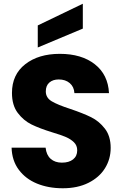

<svg xmlns="http://www.w3.org/2000/svg" viewBox="-20 -1000 655 1027"><path d="M42 -210H224Q228 -171 251 -150.5Q274 -130 311 -130Q349 -130 371 -147.5Q393 -165 393 -196Q393 -222 375.5 -239Q358 -256 332.5 -267Q307 -278 260 -292Q192 -313 149 -334Q106 -355 75 -396Q44 -437 44 -503Q44 -601 115 -656.5Q186 -712 300 -712Q416 -712 487 -656.5Q558 -601 563 -502H378Q376 -536 353 -555.5Q330 -575 294 -575Q263 -575 244 -558.5Q225 -542 225 -511Q225 -477 257 -458Q289 -439 357 -417Q425 -394 467.5 -373Q510 -352 541 -312Q572 -272 572 -209Q572 -149 541.5 -100Q511 -51 453 -22Q395 7 316 7Q239 7 178 -18Q117 -43 80.5 -92Q44 -141 42 -210ZM423 -847 182 -746V-864L423 -980Z"/></svg>

Font: Poppins A&M
Style: Bold-A&M
Weight: 700
Designer: Ninad Kale (Devanagari), Jonny Pinhorn (Latin)
Foundry: Indian Type Foundry
Version: 4.004